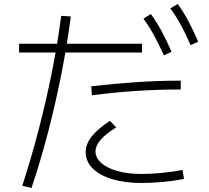

<svg xmlns="http://www.w3.org/2000/svg" viewBox="-20 -875 1040 957"><path d="M91 51Q135 -84 172 -226Q209 -368 238 -512Q267 -656 285 -796L333 -793Q315 -654 286.5 -509Q258 -364 220.5 -219.5Q183 -75 137 62ZM685 37Q602 37 539 18Q476 -1 441.5 -36Q407 -71 407 -117Q407 -156 436 -193.5Q465 -231 528 -273L559 -240Q505 -206 480.5 -177Q456 -148 456 -120Q456 -88 485 -62.5Q514 -37 565.5 -22.5Q617 -8 685 -8Q732 -8 785 -13Q838 -18 890 -28L897 17Q844 27 789.5 32Q735 37 685 37ZM75 -613V-657H688V-613ZM435 -445Q549 -458 659.5 -465.5Q770 -473 881 -473V-429Q772 -429 662.5 -422Q553 -415 438 -400ZM797 -599Q771 -656 747.5 -699Q724 -742 695 -782L732 -805Q763 -762 787.5 -716Q812 -670 835 -617ZM930 -650Q905 -707 881.5 -750.5Q858 -794 829 -833L866 -855Q897 -812 921 -766Q945 -720 968 -667Z"/></svg>

Font: M PLUS 1 Thin Light
Style: Regular
Weight: 300
Version: Version 1.001